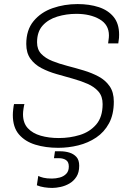

<svg xmlns="http://www.w3.org/2000/svg" viewBox="-20 -716 640 943"><path d="M266 10Q204 10 153.5 -5.5Q103 -21 73 -56Q43 -91 43 -151Q43 -163 45 -180.5Q47 -198 49 -205H100Q98 -199 95.5 -182.5Q93 -166 93 -155Q93 -112 116.5 -86.5Q140 -61 180 -49.5Q220 -38 269 -38Q323 -38 372 -53Q421 -68 452.5 -104.5Q484 -141 484 -205Q484 -243 463.5 -266.5Q443 -290 409.5 -304.5Q376 -319 336.5 -330Q297 -341 257 -352.5Q217 -364 183.5 -381.5Q150 -399 129.5 -427.5Q109 -456 109 -500Q109 -569 145 -612.5Q181 -656 238.5 -676Q296 -696 361 -696Q419 -696 465 -681Q511 -666 538 -633Q565 -600 565 -546Q565 -539 564.5 -530Q564 -521 561 -503H511Q514 -524 514.5 -531Q515 -538 515 -542Q515 -595 469 -621.5Q423 -648 355 -648Q306 -648 261.5 -634.5Q217 -621 189.5 -590.5Q162 -560 162 -508Q162 -473 182.5 -451.5Q203 -430 236.5 -416.5Q270 -403 310.5 -392.5Q351 -382 391 -370Q431 -358 464.5 -340Q498 -322 518.5 -292.5Q539 -263 539 -217Q539 -154 515.5 -110.5Q492 -67 452.5 -40.5Q413 -14 364.5 -2Q316 10 266 10ZM237 207Q218 207 198 204Q178 201 161 194L168 148Q177 153 193.5 157Q210 161 235 161Q254 161 273 156Q292 151 305 138Q318 125 318 102Q318 79 304 70Q290 61 270 61H245L250 27H275Q300 27 321 33.5Q342 40 355.5 55Q369 70 369 98Q369 131 355.5 152Q342 173 321.5 185Q301 197 278 202Q255 207 237 207Z"/></svg>

Font: Chivo Mono Medium Thin
Style: Italic
Weight: 250
Italic angle: -8.05°
Monospace: yes
Version: Version 1.008